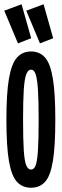

<svg xmlns="http://www.w3.org/2000/svg" viewBox="-20 -868 290 899"><path d="M125 11Q85 11 59.5 -16.5Q34 -44 22 -113Q10 -182 10 -308Q10 -431 22 -500.5Q34 -570 59.5 -598.5Q85 -627 125 -627Q166 -627 191 -598.5Q216 -570 227.5 -500.5Q239 -431 239 -308Q239 -182 227.5 -113Q216 -44 191 -16.5Q166 11 125 11ZM125 -74Q139 -74 146.5 -92.5Q154 -111 157.5 -161.5Q161 -212 161 -308Q161 -400 157.5 -450.5Q154 -501 146.5 -521.5Q139 -542 125 -542Q112 -542 103.5 -521.5Q95 -501 91.5 -450.5Q88 -400 88 -308Q88 -212 91.5 -161.5Q95 -111 103.5 -92.5Q112 -74 125 -74ZM64 -665 0 -818 81 -848 126 -689ZM167 -665 103 -818 184 -848 229 -689Z"/></svg>

Font: Inconsolata UltraCondensed ExtraBold
Style: Regular
Weight: 800
Width: 1
Monospace: yes
Designer: Raph Levien, Cyreal, Brenton Simpson
Foundry: Raph Levien, Cyreal, Google
Version: Version 3.001; ttfautohint (v1.8.2.53-6de2)